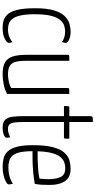

<svg xmlns="http://www.w3.org/2000/svg" viewBox="349 -1069 730 1468"><g transform="rotate(90 714.0 -335.0)"><path d="M193 10Q160 10 133 1Q106 -8 85.5 -33.5Q65 -59 54 -108.5Q43 -158 43 -239Q43 -329 59.5 -383Q76 -437 103 -464.5Q130 -492 162 -501Q194 -510 224 -510Q257 -510 282.5 -498.5Q308 -487 308 -472Q308 -467 306 -459Q304 -451 301 -444Q289 -453 268.5 -460.5Q248 -468 221 -468Q200 -468 176.5 -461Q153 -454 133 -430.5Q113 -407 101 -360.5Q89 -314 89 -236Q89 -171 97.5 -131Q106 -91 121 -69.5Q136 -48 157.5 -39.5Q179 -31 205 -31Q238 -31 263.5 -42Q289 -53 301 -65Q305 -57 306.5 -50.5Q308 -44 308 -37Q308 -22 276 -6Q244 10 193 10Z M547 10Q488 10 456.5 -8.5Q425 -27 412 -67Q399 -107 399 -174V-488Q399 -494 401 -496.5Q403 -499 412.5 -499.5Q422 -500 445 -500V-167Q445 -115 454 -85.5Q463 -56 486 -43.5Q509 -31 552 -31Q570 -31 599.5 -36.5Q629 -42 653 -56V-488Q653 -494 656 -496.5Q659 -499 668.5 -499.5Q678 -500 698 -500V-24Q665 -6 624 2Q583 10 547 10Z M954 10Q913 10 895 -10.5Q877 -31 872.5 -66.5Q868 -102 868 -148V-459H791Q791 -478 791.5 -486.5Q792 -495 794.5 -497.5Q797 -500 802 -500H868V-660Q868 -671 871.5 -675Q875 -679 884.5 -679.5Q894 -680 913 -680V-500H1040Q1040 -482 1040 -473Q1040 -464 1037.5 -461.5Q1035 -459 1030 -459H913V-146Q913 -114 915.5 -87.5Q918 -61 928.5 -46Q939 -31 963 -31Q985 -31 999 -35.5Q1013 -40 1029 -48Q1031 -42 1032 -36.5Q1033 -31 1033 -23Q1033 -12 1021.5 -4.5Q1010 3 992 6.5Q974 10 954 10Z M1255 10Q1220 10 1189.5 2Q1159 -6 1136.5 -30Q1114 -54 1102 -100.5Q1090 -147 1090 -222Q1090 -319 1106 -377Q1122 -435 1148.5 -463.5Q1175 -492 1206.5 -501Q1238 -510 1269 -510Q1335 -510 1364.5 -467.5Q1394 -425 1394 -352Q1394 -322 1392.5 -291.5Q1391 -261 1386 -236Q1344 -228 1298 -224Q1252 -220 1211.5 -219Q1171 -218 1145.5 -218.5Q1120 -219 1120 -219V-258Q1120 -258 1144 -257.5Q1168 -257 1203.5 -258Q1239 -259 1277.5 -262Q1316 -265 1346 -272Q1348 -291 1349 -308Q1350 -325 1350 -341Q1349 -403 1332 -436Q1315 -469 1266 -469Q1244 -469 1221.5 -461.5Q1199 -454 1179 -429.5Q1159 -405 1147.5 -355.5Q1136 -306 1136 -221Q1136 -159 1144.5 -122Q1153 -85 1170 -66Q1187 -47 1210 -40.5Q1233 -34 1261 -34Q1296 -34 1328.5 -43Q1361 -52 1384 -69Q1387 -61 1388.5 -52Q1390 -43 1390 -37Q1390 -27 1371 -16Q1352 -5 1321.5 2.5Q1291 10 1255 10Z"/></g></svg>

Font: Yanone Kaffeesatz ExtraLight Light
Style: Regular
Weight: 300
Version: Version 2.003